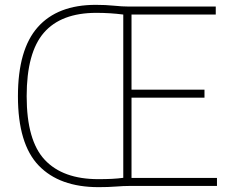

<svg xmlns="http://www.w3.org/2000/svg" viewBox="-20 -767 941 792"><path d="M386.5 5Q225.5 5 139.8 -84Q54 -173 54 -370Q54 -563 135.8 -655Q217.5 -747 375 -747Q416.5 -747 450.2 -743.5Q484 -740 511 -740H870V-707H522.5V-397H823.5V-364H522.5V-33H875V0H515.5Q489.5 0 458 2.5Q426.5 5 386.5 5ZM385.5 -28Q416 -28 441.2 -29.2Q466.5 -30.5 488.5 -33.5V-707Q434.5 -714 377.5 -714Q232 -714 161 -632Q90 -550 90 -370Q90 -187 164.8 -107.5Q239.5 -28 385.5 -28Z"/></svg>

Font: Encode Sans Semi Condensed Thin
Style: Regular
Weight: 100
Width: 4
Designer: Multiple Designers
Foundry: Impallari Type
Version: Version 3.000; ttfautohint (v1.8.3) -l 8 -r 50 -G 200 -x 14 